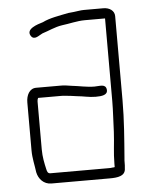

<svg xmlns="http://www.w3.org/2000/svg" viewBox="-47 -628 536 691"><g transform="rotate(-5 220.5 -282.0)"><path d="M50 -274V-101C50 -72 57 -46 60 -21C65 3 83 24 111 24H321C350 24 379 21 379 -8C380 -15 380 -21 380 -27C380 -32 380 -39 381 -46C386 -110 392 -181 392 -252V-556C392 -576 374 -588 352 -588H282C268 -588 257 -585 245 -584L225 -582C191 -575 157 -570 131 -557C111 -551 67 -538 83 -512C95 -493 114 -512 126 -517C149 -524 172 -536 199 -540C225 -543 254 -551 282 -551H355V-252C355 -217 352 -176 351 -142C349 -100 343 -68 343 -27V-15C340 -14 337 -14 335 -14C331 -13 326 -13 321 -13H111C101 -13 99 -20 97 -29C92 -51 87 -74 87 -101V-274C87 -279 88 -283 90 -287H172C177 -287 183 -287 189 -286L208 -284C215 -283 222 -282 230 -281C253 -279 273 -273 297 -273C318 -273 342 -275 339 -296C336 -317 315 -310 296 -310C268 -310 241 -317 213 -320L193 -323C186 -324 179 -324 172 -324H86C62 -324 50 -300 50 -274Z"/></g></svg>

Font: Electronic
Style: SeLt
Weight: 300
Version: Version 1.011